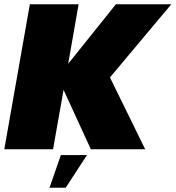

<svg xmlns="http://www.w3.org/2000/svg" viewBox="-57 -695 818 894"><path d="M82 -675H309L260.5 -398L482.5 -675H740.5L455 -334.5L619 0H366L239 -276.5L190 0H-37ZM226.5 27H348L249 179H173.5Z"/></svg>

Font: Rudi
Style: Regular
Weight: 400
Italic angle: -10°
Designer: Tyler Finck
Foundry: Etcetera Type Company
Version: Version 1.111; ttfautohint (v1.8.4)